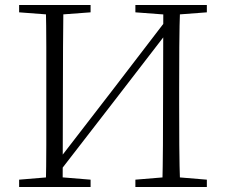

<svg xmlns="http://www.w3.org/2000/svg" viewBox="-20 -743 897 763"><path d="M162 0Q164 -83 164 -166Q164 -249 164 -333V-390Q164 -474 164 -557.5Q164 -641 162 -723H232Q231 -641 230.5 -557.5Q230 -474 230 -390L229 0ZM625 0Q627 -83 627.5 -167Q628 -251 628 -340L629 -723H696Q693 -641 692.5 -557.5Q692 -474 692 -390V-333Q692 -249 692.5 -166Q693 -83 696 0ZM56 0V-29L188 -40H206L340 -29V0ZM56 -694V-723H340V-694L206 -684H188ZM518 0V-29L651 -40H670L802 -29V0ZM518 -694V-723H802V-694L670 -684H651ZM199 -38 189 -88H198L428 -386L658 -686L670 -635H660L428 -334Z"/></svg>

Font: Source Han Serif JP VF
Style: Regular
Weight: 250
Designer: Ryoko NISHIZUKA 西塚涼子 (kana & ideographs); Frank Grießhammer (Latin, Greek & Cyrillic); Wenlong ZHANG 张文龙 (bopomofo); San
Foundry: Adobe
Version: Version 2.001;hotconv 1.1.0;makeotfexe 2.6.0